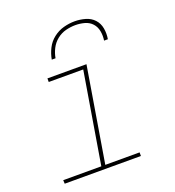

<svg xmlns="http://www.w3.org/2000/svg" viewBox="-134 -846 868 952"><g transform="rotate(-20 300.0 -370.0)"><path d="M447 0H45L44 -19H245L325 -501H143V-520H349L266 -19H447ZM195 -600Q200 -629 214 -657Q228 -685 253 -704.5Q278 -724 307.5 -732Q337 -740 366 -740Q395 -740 422.5 -732Q450 -724 468 -704.5Q486 -685 491 -657Q496 -629 491 -600H471Q475 -625 470.5 -649.5Q466 -674 450.5 -691Q435 -708 411.5 -714.5Q388 -721 363 -721Q338 -721 312.5 -714.5Q287 -708 265.5 -691Q244 -674 231.5 -649.5Q219 -625 215 -600Z"/></g></svg>

Font: Iosevka Thin Extended Oblique
Style: Regular
Weight: 100
Width: 7
Italic angle: -9°
Monospace: yes
Designer: Belleve Invis
Foundry: Belleve Invis
Version: Version 32.5.0; ttfautohint (v1.8.4)